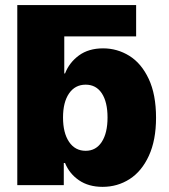

<svg xmlns="http://www.w3.org/2000/svg" viewBox="-20 -727 665 754"><path d="M514.6 -584H232.4V-438.5H235.4Q252 -481.4 290 -509.3Q328.1 -537.1 384.8 -537.1Q440.4 -537.1 487.8 -507.8Q535.2 -478.5 564 -417.2Q592.8 -356 592.8 -264.6Q592.8 -176.8 564.7 -115.5Q536.6 -54.2 489 -23.7Q441.4 6.8 382.8 6.8Q328.1 6.8 290.3 -19Q252.4 -44.9 235.4 -86.9H230.5V0H47.9V-707H514.6ZM316.4 -134.8Q356.9 -134.8 379.6 -169.7Q402.3 -204.6 402.3 -265.6Q402.3 -326.2 379.9 -360.4Q357.4 -394.5 316.4 -394.5Q274.9 -394.5 251.2 -360.1Q227.5 -325.7 227.5 -265.6Q227.5 -205.1 251.2 -169.9Q274.9 -134.8 316.4 -134.8Z"/></svg>

Font: Pretendard Std Black
Style: Regular
Weight: 900
Designer: Base glyphs from Inter by Rasmus Andersson; Hangeul glyphs from Noto Sans CJK(Source Han Sans) by Jang Soo-young and Kan
Foundry: Kil Hyung-jin
Version: Version 1.309